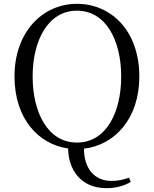

<svg xmlns="http://www.w3.org/2000/svg" viewBox="-20 -765 807 1006"><path d="M383 -18C231 -18 151 -175 151 -364C151 -552 231 -709 383 -709C536 -709 615 -552 615 -364C615 -175 536 -18 383 -18ZM538 221C581 221 628 211 665 188L656 166C625 177 598 183 564 183C476 183 420 119 420 14C581 -5 710 -143 710 -364C710 -605 561 -745 383 -745C206 -745 56 -601 56 -364C56 -144 181 -9 337 13C338 120 400 221 538 221Z"/></svg>

Font: Harano Aji Mincho KR
Style: Regular
Weight: 400
Foundry: Masamichi Hosoda
Version: HaranoAjiMinchoKR-Regular version 20230610;ttx 4.39.4